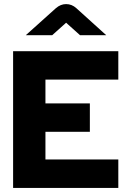

<svg xmlns="http://www.w3.org/2000/svg" viewBox="-20 -918 620 938"><path d="M106 -746 253 -878Q276 -898 303 -898Q331 -898 353 -878L499 -746H371L303 -807L235 -746ZM44 0V-668H558V-529H202V-413H419V-274H202V-139H558V0Z"/></svg>

Font: Atkinson Hyperlegible Pro
Style: Bold
Weight: 700
Designer: Elliott Scott, Megan Eiswerth, Linus Boman, Theodore Petrosky, Jacob Perez
Foundry: Braille Institute
Version: Version 1.5.1